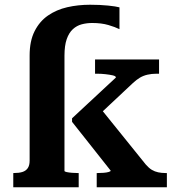

<svg xmlns="http://www.w3.org/2000/svg" viewBox="-20 -790 742 810"><path d="M684 0H388V-60H393Q405 -60 417.5 -61Q430 -62 438.5 -64.5Q447 -67 447 -70L284 -276V-291L469 -463Q469 -469 456 -472Q443 -475 425 -477Q407 -479 391 -479H381V-539H651V-479H640Q620 -479 602.5 -475Q585 -471 570.5 -462.5Q556 -454 540 -439L364 -274L391 -349L595 -96Q608 -81 620.5 -73.5Q633 -66 647.5 -63Q662 -60 678 -60H684ZM105 -556Q105 -617 126 -658.5Q147 -700 182.5 -724.5Q218 -749 263.5 -759.5Q309 -770 360 -770Q402 -770 436 -766.5Q470 -763 484 -759V-667Q466 -676 437 -684.5Q408 -693 369 -693Q346 -693 325 -687.5Q304 -682 287.5 -667Q271 -652 261.5 -625Q252 -598 252 -555V-69Q252 -66 261.5 -64Q271 -62 284 -61Q297 -60 307 -60H312V0H36V-60H39Q60 -60 74.5 -64.5Q89 -69 97 -80.5Q105 -92 105 -112Z"/></svg>

Font: Roboto Serif 20pt SemiBold
Style: Regular
Weight: 600
Version: Version 1.008